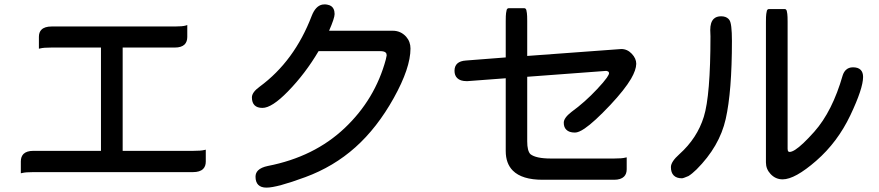

<svg xmlns="http://www.w3.org/2000/svg" viewBox="-20 -797 4040 882"><path d="M543.5 -104H866.2Q903.8 -104 918.5 -107.9L925.3 -109.4V-54.7Q925.3 -33.2 913.1 -21Q898.4 -6.3 866.2 -6.3H132.8Q97.2 -6.3 82.5 -2.4L75.7 -1V-55.7Q75.7 -77.1 87.9 -89.8Q102.5 -104 132.8 -104H443.8V-578.6H216.8Q180.2 -578.6 165.5 -574.7L158.7 -573.2V-627.9Q158.7 -648.9 170.4 -660.6Q185.1 -675.3 216.8 -675.3H783.2Q818.4 -675.3 833.5 -679.7L840.3 -682.1V-627Q840.3 -605.5 828.1 -592.8Q813.5 -578.6 783.2 -578.6H543.5Z M1185.5 -301.3Q1161.6 -301.3 1149.4 -313.5Q1137.2 -325.7 1137.2 -349.6Q1137.2 -373 1172.9 -398.9Q1332.5 -516.1 1412.1 -724.6Q1429.7 -769.5 1460.4 -775.9Q1465.3 -776.9 1471.7 -776.9Q1478 -776.9 1484.4 -775.4Q1504.4 -772 1512.2 -756.3Q1517.1 -746.1 1517.1 -732.4Q1517.1 -713.9 1491.7 -655.8H1784.2Q1820.8 -655.8 1845.7 -628.4Q1865.7 -605.5 1865.7 -574.2Q1865.7 -484.9 1789.1 -347.2Q1712.4 -209.5 1612.5 -120.4Q1512.7 -31.2 1382.3 16.8Q1252 64.9 1204.1 64.9Q1179.2 64.9 1166.5 52.2Q1153.8 39.6 1153.8 14.6Q1153.8 -2.4 1165.5 -14.2Q1179.7 -28.3 1210.9 -34.7Q1423.3 -76.2 1563.2 -208.5Q1703.1 -340.8 1752.4 -523.9L1756.3 -542.5Q1756.3 -550.8 1752 -555.2Q1745.1 -562 1727.5 -562H1443.4Q1382.3 -458.5 1302.7 -377Q1229 -301.3 1185.5 -301.3Z M2123 -424.3Q2094.2 -424.3 2080.1 -438.5Q2067.9 -450.7 2067.9 -471.7Q2067.9 -515.6 2120.6 -519Q2211.9 -526.4 2303.2 -533.2V-700.2Q2303.2 -726.6 2304.7 -736.8Q2306.2 -747.1 2307.4 -751Q2308.6 -754.9 2310.1 -756.3Q2313 -759.3 2316.4 -759.3H2388.7Q2395 -759.3 2397.9 -751Q2398.9 -747.1 2400.4 -736.8Q2401.9 -726.6 2401.9 -700.2V-540L2834 -571.8Q2861.8 -571.8 2882.3 -550Q2902.8 -528.3 2902.8 -503.9Q2902.3 -475.6 2878.9 -435.1Q2849.6 -385.3 2783.7 -314.9Q2709.5 -236.3 2665.5 -206.5Q2638.2 -188 2621.1 -188Q2594.2 -188 2581.5 -201.2Q2569.8 -212.4 2569.8 -233.4Q2569.8 -255.4 2605 -282.7Q2667.5 -328.1 2723.1 -387.7Q2753.9 -420.4 2767.6 -439.9Q2777.8 -454.6 2777.8 -460.9Q2777.3 -464.8 2775.4 -467.3Q2772.5 -469.7 2766.1 -471.2H2762.7L2401.9 -444.3V-147.5Q2401.9 -104 2416.5 -88.9Q2441.9 -68.8 2510.7 -68.8H2800.8Q2837.4 -68.8 2852.1 -72.8L2858.9 -74.2V-19.5Q2858.9 2 2846.7 14.2Q2832 28.8 2800.8 28.8H2477.5Q2475.1 28.8 2472.7 28.8Q2377.9 28.8 2335.9 -13.2Q2303.2 -45.9 2303.2 -103.5Q2303.2 -107.9 2303.2 -112.3Q2303.2 -275.4 2303.2 -437.5L2127.9 -424.3Z M3258.3 -710Q3270.5 -722.2 3292.5 -722.2Q3314.5 -722.2 3326.7 -710L3330.6 -705.1Q3342.3 -689.5 3342.3 -609.4Q3342.3 -376.5 3313.7 -250.2Q3285.2 -124 3179.7 -18.6Q3159.2 1.5 3142.6 11.7Q3118.7 22 3112.8 22Q3112.8 22 3112.3 22Q3087.9 22 3075 9Q3062 -3.9 3062 -29.3Q3062 -54.2 3101.1 -88.9Q3182.6 -162.1 3213.1 -260.3Q3243.7 -358.4 3243.7 -629.9L3242.7 -659.2Q3242.7 -694.3 3258.3 -710ZM3607.4 -99.1Q3617.2 -99.1 3632.8 -108.9Q3665.5 -129.9 3720.7 -191.9Q3803.7 -285.6 3851.1 -450.7Q3856 -465.8 3865.2 -475.1Q3877.9 -487.8 3898.4 -487.8Q3921.9 -487.8 3933.6 -476.1Q3944.8 -464.8 3944.8 -443.4Q3944.8 -390.6 3886.2 -267.3Q3827.6 -144 3729.7 -58.6Q3631.8 26.9 3575.2 26.9Q3542.5 26.9 3519.5 2Q3498.5 -20.5 3498.5 -50.8V-696.3Q3498.5 -722.7 3500 -732.9Q3501.5 -743.2 3502.7 -747.1Q3503.9 -751 3505.4 -752.4Q3508.3 -755.4 3511.7 -755.4H3585Q3591.3 -755.4 3594.2 -747.1Q3595.2 -743.2 3596.7 -732.9Q3598.1 -722.7 3598.1 -696.3V-113.3Q3598.1 -104.5 3601.6 -101.1Q3603.5 -99.1 3607.4 -99.1Z"/></svg>

Font: YuPearl-Medium
Style: Medium
Weight: 500
Designer: Max Yao
Foundry: Max-Everyday
Version: Version 1.011; ttfautohint (v1.8.3)